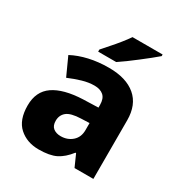

<svg xmlns="http://www.w3.org/2000/svg" viewBox="-180 -895 974 1033"><g transform="rotate(30 306.5 -378.0)"><path d="M318 -560Q425 -560 484 -510Q543 -460 543 -364V0H426L393 -74H389Q354 -29 315 -9.5Q276 10 208 10Q135 10 87 -33Q39 -76 39 -166Q39 -253 100.5 -295.5Q162 -338 281 -343L375 -346V-362Q375 -402 354.5 -420Q334 -438 298 -438Q262 -438 223 -426.5Q184 -415 144 -398L93 -510Q138 -534 195 -547Q252 -560 318 -560ZM324 -248Q261 -246 236 -225.5Q211 -205 211 -170Q211 -139 229 -125Q247 -111 275 -111Q317 -111 346 -136.5Q375 -162 375 -206V-250ZM531 -756Q515 -742 490 -722Q465 -702 436.5 -680Q408 -658 381.5 -638.5Q355 -619 335 -606H223V-619Q239 -638 262 -663.5Q285 -689 307 -716.5Q329 -744 344 -766H531Z"/></g></svg>

Font: Noto Sans Kannada ExtraBold
Style: Regular
Weight: 800
Designer: Jelle Bosma - Monotype Design Team
Foundry: Monotype Imaging Inc.
Version: Version 2.005; ttfautohint (v1.8.4.7-5d5b)